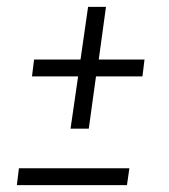

<svg xmlns="http://www.w3.org/2000/svg" viewBox="-20 -538 490 558"><path d="M29 0 35 -49H356L349 0ZM288 -518 267 -365H400L394 -316H259L238 -164H185L207 -316H73L79 -365H214L236 -518Z"/></svg>

Font: Fira Sans Condensed Light
Style: Italic
Weight: 300
Width: 3
Italic angle: -8°
Designer: Carrois Corporate & Edenspiekermann AG
Foundry: Carrois Corporate GbR & Edenspiekermann AG
Version: Version 4.203